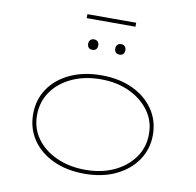

<svg xmlns="http://www.w3.org/2000/svg" viewBox="-91 -944 1069 1047"><g transform="rotate(10 443.5 -420.0)"><path d="M444 10Q345 10 270 -25Q195 -60 153.5 -121.5Q112 -183 112 -263Q112 -342 153.5 -403.5Q195 -465 270 -500Q345 -535 444 -535Q542 -535 616.5 -500Q691 -465 733 -403.5Q775 -342 775 -263Q775 -185 733 -123Q691 -61 616.5 -25.5Q542 10 444 10ZM444 -12Q532 -12 601 -43.5Q670 -75 711.5 -132Q753 -189 753 -263Q754 -335 713 -391.5Q672 -448 602.5 -480.5Q533 -513 444 -513Q354 -513 284 -480.5Q214 -448 174.5 -392Q135 -336 134 -263Q133 -189 173.5 -132.5Q214 -76 285 -44Q356 -12 444 -12ZM519 -663Q505 -663 498 -671Q491 -679 491 -692Q491 -704 498 -712.5Q505 -721 519 -721Q532 -721 539.5 -713Q547 -705 547 -692Q547 -679 540 -671Q533 -663 519 -663ZM369 -663Q355 -663 348 -671Q341 -679 341 -692Q341 -704 348 -712.5Q355 -721 369 -721Q382 -721 389.5 -713Q397 -705 397 -692Q397 -679 390 -671Q383 -663 369 -663ZM309 -828V-850H579V-828Z"/></g></svg>

Font: Lexend Tera Thin
Style: Regular
Weight: 250
Version: Version 1.007